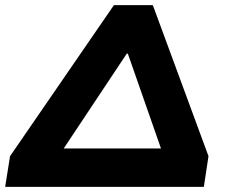

<svg xmlns="http://www.w3.org/2000/svg" viewBox="-24 -725 885 745"><path d="M-4 0 15 -119 418 -705H569L785 -119L767 0ZM468 -517 194 -105 193 -149H630L616 -105L472 -517Z"/></svg>

Font: Nunito Sans 10pt SemiExpanded Black
Style: Italic
Weight: 900
Width: 6
Italic angle: -9°
Designer: Vernon Adams
Foundry: Vernon Adams
Version: Version 3.101;gftools[0.9.27]